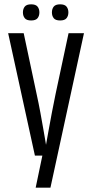

<svg xmlns="http://www.w3.org/2000/svg" viewBox="-20 -723 428 892"><path d="M86.5 -665.3Q86.5 -681.6 95 -692.3Q103.4 -702.9 124.8 -702.9Q145.9 -702.9 154.5 -692.3Q163 -681.6 163 -665.3Q163 -649.2 154.5 -638.5Q145.9 -627.9 124.8 -627.9Q103.4 -627.9 95 -638.5Q86.5 -649.2 86.5 -665.3ZM221.2 -665.3Q221.2 -681.6 229.6 -692.3Q238.1 -702.9 259.4 -702.9Q280.6 -702.9 289.1 -692.3Q297.7 -681.6 297.7 -665.3Q297.7 -649.2 289.1 -638.5Q280.6 -627.9 259.4 -627.9Q238.1 -627.9 229.6 -638.5Q221.2 -649.2 221.2 -665.3ZM298.5 -568.7H370.1L214.3 149H145.7L176.8 0H142.2L17.9 -568.7H90.1L150.1 -286.3Q159.8 -242.1 167.6 -199.8Q175.3 -157.4 181.2 -123.7Q187.1 -89.9 190.5 -70.1Q193.8 -50.3 193.8 -50.3Q193.8 -50.3 197.3 -70.2Q200.8 -90.1 207 -123.9Q213.3 -157.6 221 -199.8Q228.7 -241.9 238.1 -285.7Z"/></svg>

Font: Khand Variable Light
Style: Regular
Weight: 300
Designer: Satya Rajpurohit
Foundry: Indian Type Foundry
Version: Version 3.000